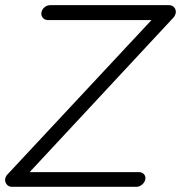

<svg xmlns="http://www.w3.org/2000/svg" viewBox="-22 -720 698 740"><path d="M627.9 -700.2Q642.6 -700.2 649.9 -690.9Q657.2 -681.6 655.3 -669.9Q653.3 -660.2 646.5 -652.3L85 -48.8L84 -56.6H513.7Q525.4 -56.6 532.7 -48.8Q540 -41 538.1 -29.3Q536.1 -17.6 525.9 -8.8Q515.6 0 503.9 0H24.4Q10.7 0 3.4 -9.8Q-3.9 -19.5 -2 -31.2Q0 -41 7.8 -48.8L566.4 -647.5L571.3 -642.6H163.1Q150.4 -642.6 143.1 -651.4Q135.7 -660.2 137.7 -671.9Q139.6 -683.6 149.4 -691.9Q159.2 -700.2 172.9 -700.2Z"/></svg>

Font: Quicksand
Style: Italic
Weight: 400
Designer: Andrew Paglinawan
Foundry: Andrew Paglinawan
Version: Version 3.006